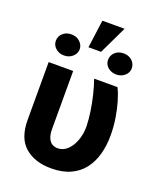

<svg xmlns="http://www.w3.org/2000/svg" viewBox="-158 -967 905 1077"><g transform="rotate(20 294.5 -428.5)"><path d="M60.7 -545.9H207V-201.8Q207.2 -166.4 216.2 -146Q225.2 -125.6 239.9 -117.2Q254.6 -108.8 271.5 -108.6Q306.1 -108.8 331.2 -133.2Q356.2 -157.6 370 -196.3Q383.8 -235 383.6 -277.3Q382.5 -320.8 375.6 -367.1Q368.7 -413.5 357.6 -459.4Q346.5 -505.4 332.2 -545.9H471.5Q486.7 -516.1 499.5 -472.9Q512.3 -429.8 520.2 -379.4Q528.1 -329.1 528.1 -277.3Q528.1 -216.8 513.7 -164.6Q499.3 -112.3 468.9 -73.1Q438.6 -33.9 390.8 -12.1Q343 9.8 276.2 9.8Q178.8 9.8 119.5 -41.4Q60.3 -92.6 60.7 -203.1ZM242 -700.4 264.5 -867H396.9L317.4 -700.4ZM57.6 -672.7Q57.3 -698.7 77.5 -717.4Q97.8 -736 128.5 -735.7Q158.2 -736 178.9 -717.4Q199.5 -698.7 199.8 -672.7Q199.5 -646.7 178.9 -628.3Q158.2 -610 128.5 -610Q98.3 -610 77.8 -628.3Q57.3 -646.7 57.6 -672.7ZM369.5 -671.9Q369 -698.5 389.1 -717.3Q409.2 -736 440.8 -735.7Q469.9 -736 490.3 -717.7Q510.6 -699.4 510.9 -671.9Q510.6 -645.9 490.3 -628.1Q469.9 -610.3 440.8 -609.8Q409.2 -610.3 389.1 -628.4Q369 -646.5 369.5 -671.9Z"/></g></svg>

Font: Inter
Style: Regular
Weight: 400
Designer: Rasmus Andersson
Foundry: rsms
Version: Version 4.000;git-8c9346024